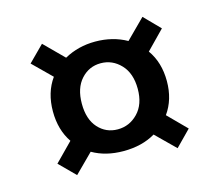

<svg xmlns="http://www.w3.org/2000/svg" viewBox="-71 -680 689 604"><g transform="rotate(-15 274.0 -378.0)"><path d="M365.2 -377Q365.2 -427.7 338.1 -456.3Q311 -484.9 272.9 -484.9Q234.9 -484.9 209 -456.3Q183.1 -427.7 183.1 -377Q183.1 -326.2 208.5 -298.1Q233.9 -270 272 -270Q310.1 -270 337.6 -298.3Q365.2 -326.7 365.2 -377ZM438 -164.1 376 -225.1Q332.5 -199.2 272 -199.2Q213.9 -199.2 170.9 -224.1L110.8 -164.1L60.1 -214.8L118.2 -273.9Q88.9 -316.9 88.9 -377Q88.9 -438.5 120.1 -481.9L60.1 -541L110.8 -591.8L172.9 -529.8Q218.3 -555.2 273.9 -555.2Q330.6 -555.2 376 -529.8L438 -591.8L487.8 -541L429.2 -481Q460 -438 460 -377Q460 -316.9 429.2 -273.9L487.8 -214.8Z"/></g></svg>

Font: SVN-Poppins Medium
Style: Regular
Weight: 500
Designer: Ninad Kale (Devanagari), Jonny Pinhorn (Latin)
Foundry: Indian Type Foundry
Version: Version 3.002 2017